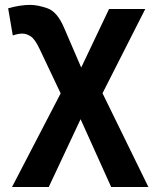

<svg xmlns="http://www.w3.org/2000/svg" viewBox="-20 -536 616 766"><path d="M28 210 222 -163.5 139 -338.5Q120 -379.5 102.8 -390.8Q85.5 -402 69 -402Q52.5 -402 31 -394.5L12.5 -503Q61.5 -516.5 100 -516.5Q130.5 -516.5 169.5 -502.8Q208.5 -489 235.5 -425.5L304 -266.5L415 -500H559.5L389 -164L572 210H423.5L301.5 -60.5L174.5 210Z"/></svg>

Font: Geologica EX Med
Style: Regular
Weight: 500
Designer: Sindre Bremnes, Frode Helland
Foundry: Monokrom Skriftforlag AS
Version: Version 1.010;gftools[0.9.28]